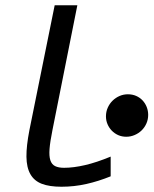

<svg xmlns="http://www.w3.org/2000/svg" viewBox="-20 -710 590 737"><path d="M404.8 -33.2Q357.9 -14.2 311.3 -3.7Q264.6 6.8 215.8 6.8Q169.9 6.8 140.6 -4.4Q111.3 -15.6 96.7 -41.3Q82 -66.9 81.5 -108.4Q81.1 -149.9 92.8 -210L189.9 -689.9H276.9L181.2 -210Q172.4 -166.5 170.2 -138.7Q168 -110.8 173.3 -94.7Q178.7 -78.6 191.7 -72.3Q204.6 -65.9 226.1 -65.9Q262.2 -65.9 306.4 -76.2Q350.6 -86.4 404.8 -108.9ZM470.7 -348.1Q488.3 -348.1 502.7 -341.8Q517.1 -335.4 527.3 -324.5Q537.6 -313.5 543.2 -299.1Q548.8 -284.7 548.8 -269Q548.8 -251.5 542 -236.1Q535.2 -220.7 523.7 -209.5Q512.2 -198.2 496.8 -191.7Q481.4 -185.1 464.8 -185.1Q447.8 -185.1 433.6 -191.4Q419.4 -197.8 408.9 -208.7Q398.4 -219.7 392.6 -233.6Q386.7 -247.6 386.7 -263.2Q386.7 -281.2 393.6 -296.6Q400.4 -312 412.1 -323.5Q423.8 -335 439 -341.6Q454.1 -348.1 470.7 -348.1Z"/></svg>

Font: Code New Roman
Style: Italic
Weight: 400
Italic angle: -11°
Monospace: yes
Designer: Sam Radian
Foundry: Code New Roman
Version: Version 1.508 October 19, 2014